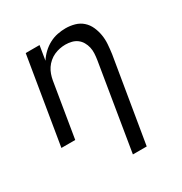

<svg xmlns="http://www.w3.org/2000/svg" viewBox="-173 -656 946 998"><g transform="rotate(-30 300.0 -156.5)"><path d="M337 215 422 -302Q425 -321 426 -340Q427 -359 423 -376.5Q419 -394 410 -409.5Q401 -425 387 -435.5Q373 -446 355 -450.5Q337 -455 318 -455Q301 -455 283.5 -451.5Q266 -448 249.5 -440.5Q233 -433 218.5 -420.5Q204 -408 194 -393Q184 -378 178 -361Q172 -344 169 -327L115 0H32L118 -520H201L187 -434Q201 -456 220.5 -474.5Q240 -493 263.5 -505.5Q287 -518 312 -523Q337 -528 361 -528Q389 -528 415.5 -520.5Q442 -513 461.5 -495.5Q481 -478 492 -453.5Q503 -429 507.5 -402Q512 -375 510 -347Q508 -319 504 -290L420 215Z"/></g></svg>

Font: Iosevka SS04 Extended Oblique
Style: Regular
Weight: 400
Width: 7
Italic angle: -9°
Monospace: yes
Designer: Belleve Invis
Foundry: Belleve Invis
Version: Version 19.0.0; ttfautohint (v1.8.4)